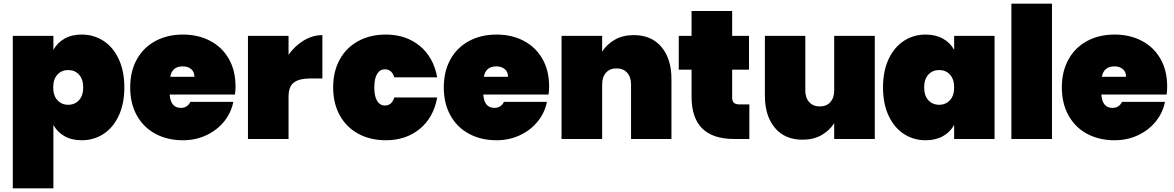

<svg xmlns="http://www.w3.org/2000/svg" viewBox="-20 -760 6421 1050"><path d="M427 -571Q493 -571 546 -536.5Q599 -502 629.5 -436.5Q660 -371 660 -282Q660 -193 629.5 -127.5Q599 -62 546 -27.5Q493 7 427 7Q372 7 332.5 -15.5Q293 -38 272 -77V270H50V-564H272V-487Q293 -526 332.5 -548.5Q372 -571 427 -571ZM353 -377Q317 -377 294 -352Q271 -327 271 -282Q271 -237 294 -212Q317 -187 353 -187Q389 -187 412 -212Q435 -237 435 -282Q435 -327 412 -352Q389 -377 353 -377Z M1265 -243H908Q913 -170 969 -170Q1005 -170 1021 -203H1256Q1244 -143 1205.5 -95.5Q1167 -48 1108.5 -20.5Q1050 7 980 7Q896 7 830.5 -28Q765 -63 728.5 -128.5Q692 -194 692 -282Q692 -370 728.5 -435.5Q765 -501 830.5 -536Q896 -571 980 -571Q1064 -571 1129.5 -536.5Q1195 -502 1231.5 -438Q1268 -374 1268 -287Q1268 -264 1265 -243ZM1043 -340Q1043 -368 1025 -382.5Q1007 -397 980 -397Q921 -397 911 -340Z M1743 -568V-331H1680Q1617 -331 1587.5 -309Q1558 -287 1558 -231V0H1336V-564H1558V-460Q1592 -509 1641 -538.5Q1690 -568 1743 -568Z M2090 -571Q2200 -571 2275.5 -509Q2351 -447 2371 -337H2136Q2123 -381 2085 -381Q2058 -381 2042.5 -356Q2027 -331 2027 -282Q2027 -233 2042.5 -208Q2058 -183 2085 -183Q2123 -183 2136 -227H2371Q2351 -117 2275.5 -55Q2200 7 2090 7Q2006 7 1940.5 -28Q1875 -63 1838.5 -128.5Q1802 -194 1802 -282Q1802 -370 1838.5 -435.5Q1875 -501 1940.5 -536Q2006 -571 2090 -571Z M2980 -243H2623Q2628 -170 2684 -170Q2720 -170 2736 -203H2971Q2959 -143 2920.5 -95.5Q2882 -48 2823.5 -20.5Q2765 7 2695 7Q2611 7 2545.5 -28Q2480 -63 2443.5 -128.5Q2407 -194 2407 -282Q2407 -370 2443.5 -435.5Q2480 -501 2545.5 -536Q2611 -571 2695 -571Q2779 -571 2844.5 -536.5Q2910 -502 2946.5 -438Q2983 -374 2983 -287Q2983 -264 2980 -243ZM2758 -340Q2758 -368 2740 -382.5Q2722 -397 2695 -397Q2636 -397 2626 -340Z M3652 -327V0H3431V-299Q3431 -339 3409.5 -362.5Q3388 -386 3352 -386Q3315 -386 3294 -362.5Q3273 -339 3273 -299V0H3051V-564H3273V-478Q3299 -518 3342.5 -543Q3386 -568 3446 -568Q3543 -568 3597.5 -503Q3652 -438 3652 -327Z M4078 -189V0H3994Q3762 0 3762 -231V-379H3692V-564H3762V-700H3984V-564H4076V-379H3984V-227Q3984 -207 3993.5 -198Q4003 -189 4025 -189Z M4764 -564V0H4542V-86Q4516 -46 4472.5 -21Q4429 4 4369 4Q4272 4 4217.5 -61Q4163 -126 4163 -237V-564H4384V-265Q4384 -225 4405.5 -201.5Q4427 -178 4463 -178Q4500 -178 4521 -201.5Q4542 -225 4542 -265V-564Z M5042 -571Q5097 -571 5137 -548.5Q5177 -526 5198 -487V-564H5419V0H5198V-77Q5177 -38 5137 -15.5Q5097 7 5042 7Q4976 7 4923 -27.5Q4870 -62 4839.5 -127.5Q4809 -193 4809 -282Q4809 -371 4839.5 -436.5Q4870 -502 4923 -536.5Q4976 -571 5042 -571ZM5116 -377Q5080 -377 5057 -352Q5034 -327 5034 -282Q5034 -237 5057 -212Q5080 -187 5116 -187Q5152 -187 5175 -212Q5198 -237 5198 -282Q5198 -327 5175 -352Q5152 -377 5116 -377Z M5733 -740V0H5511V-740Z M6360 -243H6003Q6008 -170 6064 -170Q6100 -170 6116 -203H6351Q6339 -143 6300.5 -95.5Q6262 -48 6203.5 -20.5Q6145 7 6075 7Q5991 7 5925.5 -28Q5860 -63 5823.5 -128.5Q5787 -194 5787 -282Q5787 -370 5823.5 -435.5Q5860 -501 5925.5 -536Q5991 -571 6075 -571Q6159 -571 6224.5 -536.5Q6290 -502 6326.5 -438Q6363 -374 6363 -287Q6363 -264 6360 -243ZM6138 -340Q6138 -368 6120 -382.5Q6102 -397 6075 -397Q6016 -397 6006 -340Z"/></svg>

Font: Poppins Black A&M
Style: Regular
Weight: 900
Designer: Ninad Kale (Devanagari), Jonny Pinhorn (Latin)
Foundry: Indian Type Foundry
Version: 4.004